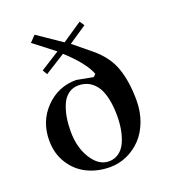

<svg xmlns="http://www.w3.org/2000/svg" viewBox="-130 -798 808 902"><g transform="rotate(-20 274.0 -347.0)"><path d="M267.6 5.9Q205.6 5.9 154.5 -18.8Q103.5 -43.5 71.8 -93.3Q40 -143.1 40 -209Q40 -304.7 102.8 -369.1Q165.5 -433.6 255.9 -433.6L338.9 -418L350.6 -429.7Q330.1 -487.8 240.2 -570.3L137.7 -505.9L124 -529.3L219.7 -589.8L116.2 -669.9L145.5 -700.2L265.6 -618.2L365.2 -685.5L380.9 -662.1L291 -601.6L377.9 -530.3Q442.9 -476.6 466.6 -408Q490.2 -339.4 490.2 -247.1Q490.2 -190.9 472.2 -142.8Q454.1 -94.7 423.3 -62.5Q392.6 -30.3 352.3 -12.2Q312 5.9 267.6 5.9ZM271.5 -21.5Q299.8 -21.5 321.5 -37.4Q343.3 -53.2 355.5 -80.3Q367.7 -107.4 373.8 -139.9Q379.9 -172.4 379.9 -209Q379.9 -297.9 352.5 -349.6Q318.8 -406.2 256.8 -406.2Q227.5 -406.2 205.8 -389.6Q184.1 -373 172.1 -344.5Q160.2 -315.9 154.8 -283.7Q149.4 -251.5 149.4 -214.8Q149.4 -134.3 185.1 -77.9Q220.7 -21.5 271.5 -21.5Z"/></g></svg>

Font: Comprehension SemiBold
Style: Regular
Weight: 600
Designer: Alfredo Marco Pradil
Foundry: Alfredo Marco Pradil
Version: 1.0